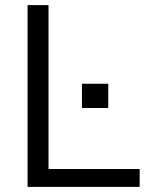

<svg xmlns="http://www.w3.org/2000/svg" viewBox="-20 -732 585 752"><path d="M88 0V-712H170V-70H527V0ZM301 -404H404V-309H301Z"/></svg>

Font: Muli-Regular
Style: Regular
Weight: 400
Version: Version 2.000